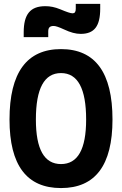

<svg xmlns="http://www.w3.org/2000/svg" viewBox="-20 -955 626 985"><path d="M293 9.8C468.3 9.8 557.1 -106.4 557.1 -341.8C557.1 -583 468.3 -703.1 293 -703.1C117.7 -703.1 28.8 -583 28.8 -341.8C28.8 -106.4 117.7 9.8 293 9.8ZM293 -113.3C207 -113.3 164.1 -189 164.1 -341.8C164.1 -501 207 -580.1 293 -580.1C378.9 -580.1 421.9 -501 421.9 -341.8C421.9 -189 378.9 -113.3 293 -113.3ZM101.6 -764.6H227.5V-793.9C227.5 -813.5 235.8 -821.8 255.4 -821.8C265.1 -821.8 281.7 -816.4 308.1 -804.2C342.3 -788.1 368.7 -781.2 394 -781.2C463.9 -781.2 494.1 -820.8 494.1 -910.6V-935.1H368.7V-909.7C368.7 -893.6 363.3 -886.7 352.5 -886.7C341.8 -886.7 323.2 -893.1 288.1 -907.7C261.2 -918.5 238.3 -923.3 212.4 -923.3C135.7 -923.3 101.6 -882.3 101.6 -789.1Z"/></svg>

Font: CaskaydiaCove Nerd Font
Style: Bold
Weight: 700
Designer: Aaron Bell
Foundry: Saja Typeworks
Version: Version 2111.1;Nerd Fonts 2.3.0